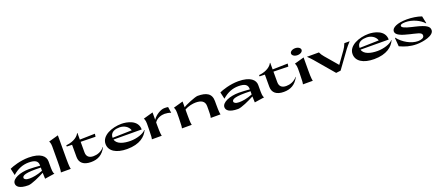

<svg xmlns="http://www.w3.org/2000/svg" viewBox="121 -2357 9087 3980"><g transform="rotate(-20 4665.0 -367.5)"><path d="M687 10 904 -23V-25C896 -29 877 -58 877 -159V-306C877 -414 781 -520 511 -520C329 -520 148 -458 87 -428L121 -279H123C238 -380 354 -423 480 -423C626 -423 683 -380 683 -287V-279C616 -286 505 -292 442 -292C240 -292 60 -216 60 -111C60 -48 114 20 317 20C388 20 578 -67 682 -123C683 -82 686 -36 687 10ZM271 -159C271 -211 344 -250 683 -238L682 -167C556 -117 458 -104 384 -104C303 -104 271 -134 271 -159Z M1039 0H1257C1252 -25 1242 -51 1242 -231L1243 -745L1029 -685C1032 -683 1055 -644 1055 -572L1054 -231C1053 -57 1046 -25 1039 0Z M1337 -492V-463L1453 -460V-190C1453 -61 1541 12 1702 12C1853 12 1961 -46 2040 -195L2035 -198C1967 -115 1871 -86 1791 -86C1693 -86 1641 -134 1641 -225V-457L1967 -450L1976 -514L1641 -506V-652H1634C1581 -546 1437 -498 1337 -492Z M2501 -463C2592 -463 2690 -413 2718 -319L2292 -308C2292 -446 2422 -463 2501 -463ZM2110 -238C2110 -82 2257 14 2499 14C2779 14 2915 -108 2970 -234L2963 -236C2909 -169 2758 -121 2621 -121C2476 -121 2325 -158 2297 -268L2918 -265C2918 -478 2675 -519 2561 -519C2355 -519 2110 -425 2110 -238Z M3046 0H3264C3259 -25 3249 -51 3249 -231V-299C3306 -385 3410 -407 3473 -407C3511 -407 3571 -398 3611 -380L3591 -514C3565 -519 3544 -520 3508 -520C3430 -520 3308 -449 3249 -357L3250 -520L3036 -460C3039 -458 3063 -414 3062 -342L3061 -231C3059 -57 3053 -25 3046 0Z M3709 0H3926C3921 -25 3912 -34 3912 -214V-341C3995 -391 4097 -407 4157 -407C4274 -407 4358 -370 4358 -255V-184C4358 -50 4351 -22 4344 0H4561C4554 -23 4546 -56 4546 -231V-299C4546 -468 4432 -523 4243 -523C4190 -523 3955 -427 3912 -391V-520L3699 -460C3702 -458 3726 -414 3725 -342L3724 -231C3722 -57 3716 -25 3709 0Z M5313 10 5530 -23V-25C5522 -29 5503 -58 5503 -159V-306C5503 -414 5407 -520 5137 -520C4955 -520 4774 -458 4713 -428L4747 -279H4749C4864 -380 4980 -423 5106 -423C5252 -423 5309 -380 5309 -287V-279C5242 -286 5131 -292 5068 -292C4866 -292 4686 -216 4686 -111C4686 -48 4740 20 4943 20C5014 20 5204 -67 5308 -123C5309 -82 5312 -36 5313 10ZM4897 -159C4897 -211 4970 -250 5309 -238L5308 -167C5182 -117 5084 -104 5010 -104C4929 -104 4897 -134 4897 -159Z M5590 -492V-463L5706 -460V-190C5706 -61 5794 12 5955 12C6106 12 6214 -46 6293 -195L6288 -198C6220 -115 6124 -86 6044 -86C5946 -86 5894 -134 5894 -225V-457L6220 -450L6229 -514L5894 -506V-652H5887C5834 -546 5690 -498 5590 -492Z M6378 0H6596C6591 -25 6580 -51 6581 -231L6582 -520L6368 -460C6371 -458 6395 -414 6394 -342L6393 -231C6391 -57 6385 -25 6378 0ZM6481 -607C6545 -607 6597 -641 6597 -684C6597 -726 6545 -760 6481 -760C6416 -760 6364 -726 6364 -684C6364 -641 6416 -607 6481 -607Z M7209 0 7483 -378C7511 -417 7551 -461 7594 -509H7477C7454 -451 7435 -416 7406 -376L7224 -122L6988 -398C6955 -437 6936 -465 6916 -509H6651C6701 -461 6733 -428 6759 -397L7107 12Z M7950 -463C8041 -463 8139 -413 8167 -319L7741 -308C7741 -446 7871 -463 7950 -463ZM7559 -238C7559 -82 7706 14 7948 14C8228 14 8364 -108 8419 -234L8412 -236C8358 -169 8207 -121 8070 -121C7925 -121 7774 -158 7746 -268L8367 -265C8367 -478 8124 -519 8010 -519C7804 -519 7559 -425 7559 -238Z M8882 25C9022 25 9270 -24 9270 -147C9270 -223 9215 -273 8966 -331L8902 -346C8758 -380 8700 -409 8700 -441C8700 -468 8728 -486 8814 -486C8966 -486 9129 -408 9208 -316L9215 -320L9182 -479C9090 -513 8968 -530 8861 -530C8651 -530 8523 -469 8523 -386C8523 -307 8632 -261 8823 -217L8892 -201C9041 -166 9066 -149 9066 -99C9066 -50 9000 -26 8929 -26C8783 -26 8609 -122 8506 -256L8499 -252L8514 -63C8627 -10 8740 25 8882 25Z"/></g></svg>

Font: Coconat
Style: Bold
Weight: 900
Width: 8
Designer: Sara Lavazza
Foundry: Collletttivo
Version: Version 1.000;Glyphs 3.2 (3217)